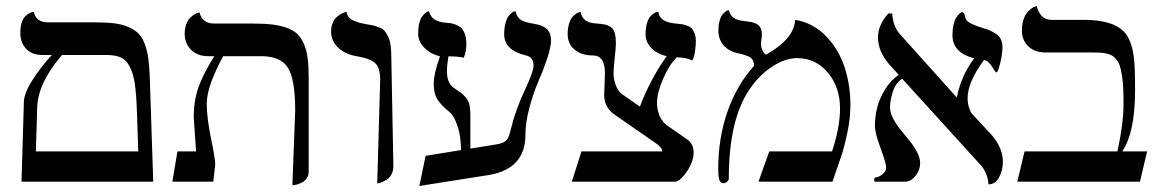

<svg xmlns="http://www.w3.org/2000/svg" viewBox="-20 -598 3817 632"><path d="M184.1 -417Q105 -324.7 102.5 -245.6L98.1 -99.6H435.1L430.7 -231.4Q428.7 -289.1 423.6 -323.2Q418.5 -357.4 406.7 -379.4Q395 -401.4 377 -409.2Q358.9 -417 329.6 -417ZM50.8 0 58.6 -263.2Q59.6 -292 87.6 -335.7Q115.7 -379.4 150.9 -417H119.6Q85 -417 65.9 -437.5Q46.9 -458 46.9 -490.2Q46.9 -509.3 51.5 -523.4Q56.2 -537.6 62.7 -543.9Q69.3 -550.3 75.7 -554Q82 -557.6 86.9 -558.1L91.3 -558.6Q99.1 -524.4 137.7 -524.4H293.9Q331.5 -524.4 357.7 -521Q383.8 -517.6 404.1 -508.5Q424.3 -499.5 436.5 -486.8Q448.7 -474.1 456.8 -452.4Q464.8 -430.7 468.3 -404.8Q471.7 -378.9 473.1 -340.8L484.4 0Z M942.4 11.7 951.7 -234.4Q951.7 -335.9 928 -374.5Q904.3 -413.1 839.4 -413.1H714.8Q693.4 -375 677 -332.3Q660.6 -289.6 660.6 -255.9Q660.6 -210 674.6 -142.1Q688.5 -74.2 688.5 -57.6L682.1 0H547.4L564 -99.6H625.5Q617.7 -211.9 617.7 -212.4Q617.7 -243.7 623 -272.2Q628.4 -300.8 639.4 -326.4Q650.4 -352.1 660.2 -370.1Q669.9 -388.2 685.5 -413.1H664.6Q629.9 -413.1 608.9 -434.1Q587.9 -455.1 587.9 -486.8Q587.9 -504.4 593 -518.1Q598.1 -531.7 605.2 -538.8Q612.3 -545.9 619.4 -550.3Q626.5 -554.7 631.8 -555.7L636.7 -557.1Q645.5 -520.5 685.5 -520.5H811.5Q849.1 -520.5 876 -517.3Q902.8 -514.2 924.3 -506.3Q945.8 -498.5 958.7 -486.1Q971.7 -473.6 980.5 -453.1Q989.3 -432.6 992.7 -406.5Q996.1 -380.4 996.1 -343.8V-33.2Q996.1 -21.5 990.5 -12.5Q984.9 -3.4 977.1 1Q969.2 5.4 961.4 8.1Q953.6 10.7 948.2 11.2Z M1221.7 5.9 1231.4 -336.4Q1231.4 -376 1213.9 -391.1Q1196.3 -406.2 1153.3 -413.1Q1115.7 -419.4 1092.8 -441.4Q1069.8 -463.4 1069.8 -494.1Q1069.8 -509.8 1075 -522.2Q1080.1 -534.7 1087.6 -541.3Q1095.2 -547.9 1102.8 -552.2Q1110.4 -556.6 1115.7 -557.6L1120.6 -559.1Q1122.1 -548.8 1128.4 -541.3Q1134.8 -533.7 1145.8 -529.3Q1156.7 -524.9 1163.8 -522.9Q1170.9 -521 1182.6 -519Q1200.2 -516.1 1208.5 -514.2Q1216.8 -512.2 1228.8 -507.6Q1240.7 -502.9 1246.3 -495.8Q1252 -488.8 1257.8 -477.1Q1263.7 -465.3 1265.9 -447.8Q1268.1 -430.2 1268.1 -406.2L1274.9 -51.3Q1274.9 -37.1 1269.5 -25.9Q1264.2 -14.6 1256.3 -9Q1248.5 -3.4 1240.5 0.2Q1232.4 3.9 1227.1 4.9Z M1607.4 -121.6Q1625.5 -124 1634.8 -128.2Q1644 -132.3 1648.9 -138.7Q1653.8 -145 1658 -159.2Q1662.1 -173.3 1666.3 -190.4Q1670.4 -207.5 1681.6 -239Q1692.9 -270.5 1709.5 -305.7Q1736.3 -362.8 1736.3 -382.3Q1736.3 -410.2 1711.4 -415.5Q1639.6 -432.6 1639.6 -484.9Q1639.6 -505.4 1643.6 -520.8Q1647.5 -536.1 1652.8 -543.5Q1658.2 -550.8 1663.6 -555.2Q1668.9 -559.6 1672.9 -560.5L1676.8 -561Q1681.2 -541.5 1693.8 -533Q1706.5 -524.4 1741.2 -519Q1793.9 -510.7 1793.9 -466.3Q1793.9 -442.9 1780.8 -404.1Q1767.6 -365.2 1751.7 -328.9Q1735.8 -292.5 1722.7 -243.7Q1709.5 -194.8 1709.5 -153.8Q1709.5 -35.6 1573.7 -19.5L1360.4 14.2L1380.9 -85L1497.6 -104Q1497.1 -149.4 1486.1 -182.9Q1475.1 -216.3 1460.4 -228.5Q1431.2 -252.4 1419.4 -271.2Q1407.7 -290 1407.7 -323.2Q1407.7 -355 1428.2 -412.6Q1397.9 -419.9 1377.2 -440.4Q1356.4 -460.9 1356.4 -487.3Q1356.4 -506.8 1360.1 -521.5Q1363.8 -536.1 1369.1 -543.2Q1374.5 -550.3 1379.6 -554.7Q1384.8 -559.1 1388.2 -560.1L1392.1 -561Q1399.9 -527.3 1445.8 -523.4Q1460.4 -522.5 1469 -520.5Q1477.5 -518.6 1490 -512Q1502.4 -505.4 1508.8 -490Q1515.1 -474.6 1515.1 -450.7Q1515.1 -430.7 1506.8 -408.2Q1484.4 -412.6 1456.1 -412.6Q1451.2 -382.3 1451.2 -363.8Q1451.2 -323.7 1474.1 -308.6Q1491.2 -297.4 1498 -292.2Q1504.9 -287.1 1513.7 -276.4Q1522.5 -265.6 1525.4 -252.2Q1528.3 -238.8 1528.3 -218.8V-108.9Z M2170.9 -188.5 2241.2 -139.6Q2263.2 -124.5 2263.2 -96.7Q2263.2 -66.9 2242.4 -35.6Q2221.7 -4.4 2204.6 0H1862.3L1894 -99.6H2160.2Q2160.2 -108.9 2145 -122.1L1999 -223.6Q1968.8 -247.6 1968.8 -284.7L1971.2 -357.4Q1971.2 -415.5 1931.6 -415.5Q1894 -415.5 1871.3 -434.6Q1848.6 -453.6 1848.6 -485.4Q1848.6 -504.9 1853 -519.5Q1857.4 -534.2 1863.5 -541.3Q1869.6 -548.3 1876 -552.7Q1882.3 -557.1 1886.7 -558.1L1891.1 -559.1Q1897 -523.9 1939.9 -521Q1960 -519.5 1970.9 -517.3Q1981.9 -515.1 1991.2 -508.3Q2000.5 -501.5 2003.9 -488.5Q2007.3 -475.6 2007.3 -454.1Q2007.3 -442.4 2003.4 -406Q1999.5 -369.6 1999.5 -357.9Q1999.5 -337.4 2006.6 -318.4Q2013.7 -299.3 2026.9 -288.6L2086.4 -247.1Q2103 -292 2127.2 -336.9Q2151.4 -381.8 2174.8 -413.1Q2143.6 -419.9 2124.3 -439.7Q2105 -459.5 2105 -485.4Q2105 -505.9 2109.4 -521Q2113.8 -536.1 2119.9 -543Q2126 -549.8 2132.1 -554Q2138.2 -558.1 2142.6 -558.6L2147 -559.1Q2150.4 -525.4 2204.1 -520.5Q2216.8 -519.5 2224.4 -518.3Q2231.9 -517.1 2241.9 -513.4Q2252 -509.8 2257.3 -503.9Q2262.7 -498 2266.6 -487.5Q2270.5 -477.1 2270.5 -462.4Q2270.5 -448.2 2267.6 -428Q2264.6 -407.7 2258.3 -398.9Q2238.3 -409.2 2207.5 -409.2Q2183.1 -385.3 2163.1 -339.4Q2143.1 -293.5 2142.6 -261.2Q2142.6 -215.8 2170.9 -188.5Z M2597.7 -532.7Q2655.8 -522.9 2697.8 -480.2Q2739.7 -437.5 2759.5 -378.4Q2779.3 -319.3 2779.3 -252Q2779.3 -208.5 2768.8 -159.4Q2758.3 -110.4 2749 -83.5L2720.2 0H2476.6L2512.2 -99.6H2718.8Q2745.1 -178.7 2745.1 -241.2Q2745.1 -311 2705.1 -358.9Q2665 -406.7 2603.5 -406.7Q2564.5 -406.7 2521.2 -378.4Q2478 -350.1 2445.8 -301.8Q2378.9 -202.1 2378.9 -8.8Q2378.9 -4.9 2373.3 0Q2367.7 4.9 2361.3 4.9Q2351.1 4.9 2347.7 -6.6Q2344.2 -18.1 2344.2 -42.5Q2344.2 -144 2374.8 -231.2Q2405.3 -318.4 2461.9 -380.9Q2461.9 -399.9 2451.2 -408Q2440.4 -416 2406.7 -423.3Q2377 -430.2 2360.8 -450Q2344.7 -469.7 2344.7 -496.6Q2344.7 -514.2 2348.1 -527.8Q2351.6 -541.5 2356.7 -548.1Q2361.8 -554.7 2366.9 -558.8Q2372.1 -563 2375.5 -564L2378.9 -564.9Q2381.8 -553.7 2387.7 -546.4Q2393.6 -539.1 2402.1 -535.4Q2410.6 -531.7 2417 -530.5Q2423.3 -529.3 2433.1 -528.3Q2445.3 -526.9 2452.6 -525.4Q2460 -523.9 2469.2 -519.8Q2478.5 -515.6 2483.2 -506.8Q2487.8 -498 2487.8 -484.9Q2487.8 -476.1 2486.3 -467.5Q2484.9 -459 2484.9 -453.1Q2484.9 -442.9 2489.5 -432.6Q2494.1 -422.4 2501.5 -418Q2544.9 -442.4 2569.6 -470Q2594.2 -497.6 2597.7 -532.7Z M3279.8 -441.9Q3279.8 -427.7 3276.1 -407.7Q3272.5 -387.7 3267.8 -373.8Q3263.2 -359.9 3260.7 -359.9Q3256.8 -359.9 3251.2 -369.6Q3245.6 -379.4 3237.3 -389.4Q3229 -399.4 3218.8 -400.4Q3165 -327.6 3165 -274.4Q3165 -248.5 3177.2 -226.1L3243.2 -154.8Q3281.2 -111.8 3281.2 -64.9Q3281.2 -38.1 3268.8 -14.6Q3256.3 8.8 3233.9 8.8Q3231 -28.8 3208.5 -54.2L2949.7 -338.9Q2928.7 -325.2 2919.2 -297.1Q2909.7 -269 2909.7 -243.7Q2909.7 -227.1 2919.9 -207.8Q2930.2 -188.5 2944.6 -170.7Q2959 -152.8 2973.6 -135Q2988.3 -117.2 2998.5 -97.7Q3008.8 -78.1 3008.8 -61.5Q3008.8 -38.1 2993.4 -19Q2978 0 2960 0H2859.4Q2857.4 -2.4 2857.4 -5.9Q2857.4 -13.7 2864.3 -14.6Q2876 -16.1 2886.5 -25.9Q2897 -35.6 2897 -46.9Q2897 -60.1 2878.4 -110.6Q2859.9 -161.1 2859.9 -184.1Q2859.9 -211.9 2866.7 -241.2Q2873.5 -270.5 2892.3 -302Q2911.1 -333.5 2938.5 -351.6L2907.7 -385.3Q2870.1 -428.7 2870.1 -474.6Q2870.1 -516.6 2904.3 -553.7H2917Q2918.9 -511.7 2942.4 -485.4L3127.9 -278.8L3129.4 -276.9Q3144.5 -351.1 3187 -406.2Q3115.2 -423.8 3115.2 -482.4Q3115.2 -501.5 3118.7 -516.6Q3122.1 -531.7 3127 -539.3Q3131.8 -546.9 3136.7 -551.5Q3141.6 -556.2 3145 -557.6L3148.4 -558.6Q3153.8 -554.7 3155.3 -549.6Q3156.7 -544.4 3157.5 -540.3Q3158.2 -536.1 3162.1 -530.8Q3166 -525.4 3179.4 -519Q3192.9 -512.7 3216.3 -505.4Q3230 -501.5 3237.8 -498Q3245.6 -494.6 3257.1 -487.5Q3268.6 -480.5 3274.2 -469Q3279.8 -457.5 3279.8 -441.9Z M3546.9 -532.7Q3647.9 -532.7 3684.1 -488.8Q3710.9 -456.1 3714.8 -379.4Q3716.3 -355 3716.3 -301.8Q3716.3 -161.1 3673.8 -99.6H3755.9L3732.4 0H3328.6L3352.5 -99.6H3658.2Q3678.2 -190.4 3678.2 -256.3Q3678.2 -286.1 3677.2 -308.3Q3676.3 -330.6 3673.3 -348.4Q3670.4 -366.2 3667 -378.2Q3663.6 -390.1 3657 -399.2Q3650.4 -408.2 3643.6 -413.1Q3636.7 -418 3625.5 -420.9Q3614.3 -423.8 3603.3 -424.6Q3592.3 -425.3 3575.7 -425.3H3421.4Q3385.7 -425.3 3364.7 -445.6Q3343.8 -465.8 3343.8 -497.1Q3343.8 -517.1 3348.9 -533Q3354 -548.8 3361.1 -556.9Q3368.2 -564.9 3375.2 -570.1Q3382.3 -575.2 3387.7 -576.7L3392.6 -578.1Q3397 -558.6 3408.9 -545.7Q3420.9 -532.7 3439.9 -532.7Z"/></svg>

Font: Libertinage
Style: f
Weight: 400
Designer: OSP
Foundry: OSP
Version: Version 1.0; 2008; OFL relea